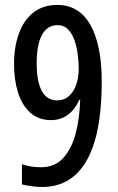

<svg xmlns="http://www.w3.org/2000/svg" viewBox="-20 -744 477 774"><path d="M390.1 -415.5Q390.1 -335.9 381.3 -269.3Q372.6 -202.6 354 -150.9Q335.4 -99.1 306.9 -63.5Q278.3 -27.8 239 -9Q199.7 9.8 148.9 9.8Q129.4 9.8 106.7 6.6Q84 3.4 68.4 -0.5V-82Q84.5 -76.2 103.8 -73Q123 -69.8 145 -69.8Q200.7 -69.8 234.6 -106.7Q268.6 -143.6 284.9 -205.3Q301.3 -267.1 303.2 -341.8H299.3Q289.1 -316.9 272.7 -298.6Q256.3 -280.3 234.6 -270Q212.9 -259.8 186 -259.8Q135.7 -259.8 102.5 -289.3Q69.3 -318.8 53 -370.1Q36.6 -421.4 36.6 -485.4Q36.6 -554.7 56.2 -608.6Q75.7 -662.6 114.5 -693.4Q153.3 -724.1 211.9 -724.1Q254.9 -724.1 288.3 -703.9Q321.8 -683.6 344.2 -644Q366.7 -604.5 378.4 -547.1Q390.1 -489.7 390.1 -415.5ZM211.9 -642.6Q171.4 -642.6 149.7 -604.2Q127.9 -565.9 127.9 -487.8Q127.9 -415.5 148.4 -377.4Q168.9 -339.4 210 -339.4Q239.7 -339.4 259.3 -357.9Q278.8 -376.5 288.1 -405.5Q297.4 -434.6 297.4 -466.3Q297.4 -490.2 293.9 -520.3Q290.5 -550.3 281.5 -578.1Q272.5 -606 255.6 -624.3Q238.8 -642.6 211.9 -642.6Z"/></svg>

Font: Open Sans Condensed Medium
Style: Regular
Weight: 500
Width: 3
Designer: Monotype Design Team
Foundry: Monotype Imaging Inc.
Version: Version 3.000